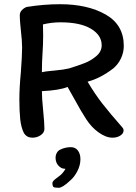

<svg xmlns="http://www.w3.org/2000/svg" viewBox="-20 -653 644 912"><path d="M560 -49Q567 -42 567 -33Q567 -19 551.5 -9Q536 1 514 1Q483 1 447 -25Q415 -48 390 -86Q365 -124 332 -185Q306 -232 301 -240Q262 -224 179 -220Q179 -186 185 -128Q191 -68 191 -41Q191 -23 173.5 -11Q156 1 134 1Q108 1 94 -20Q80 -48 76 -87Q72 -126 72 -180Q72 -237 79 -309Q85 -389 85 -427Q85 -458 79 -510Q78 -519 76 -541Q74 -563 74 -581Q74 -595 84.5 -605.5Q95 -616 107 -620Q188 -633 265 -633Q396 -633 482 -584Q568 -535 568 -435Q568 -404 554.5 -375.5Q541 -347 518 -328Q457 -281 396 -265Q431 -206 466.5 -160.5Q502 -115 560 -49ZM267 -547Q225 -547 184 -537L185 -486Q185 -442 182 -400Q179 -358 179 -310Q196 -314 215 -315.5Q234 -317 240 -318Q284 -322 308 -328Q353 -342 382.5 -353.5Q412 -365 437.5 -386.5Q463 -408 463 -438Q463 -486 412 -516.5Q361 -547 267 -547ZM272 145Q244 129 244 96Q244 83 250.5 72Q257 61 268 57Q277 52 290.5 49Q304 46 316 46Q338 46 350 62Q362 78 362 103Q362 132 347.5 160Q333 188 314 204Q277 239 259 239Q239 239 234 235Q229 231 229 216Q229 208 245.5 195.5Q262 183 267 179Q281 167 291 149Q289 149 282.5 148Q276 147 272 145Z"/></svg>

Font: Itim
Style: Regular
Weight: 400
Designer: Suppakit Chalermlarp
Version: Version 1.002g